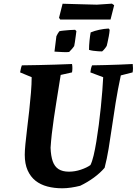

<svg xmlns="http://www.w3.org/2000/svg" viewBox="-20 -1001 735 1033"><path d="M315 12Q271.5 12 234.8 2.3Q198 -7.4 171.1 -28.6Q144.2 -49.9 128.7 -84.5Q113.2 -119.2 113.2 -168.6Q113.2 -189 116.7 -225.8Q120.2 -262.5 125.9 -309Q131.7 -355.4 137.2 -405.3Q142.7 -455.2 146.5 -501.9Q150.3 -548.7 150.4 -585.7L88.2 -611.5Q90.2 -621.5 92 -630.5Q93.7 -639.5 97.7 -649.5Q143.4 -650 187.9 -651Q232.4 -652 277.3 -653.3Q322.3 -654.6 367.5 -656.6Q369.5 -645.6 369.5 -634.3Q369.5 -623 367.5 -611.5L306.5 -597.8Q302.1 -568.9 295.9 -530.9Q289.7 -493 283 -450.6Q276.3 -408.3 269.8 -364.8Q263.3 -321.3 258.7 -280.4Q254.2 -239.6 252.1 -206Q253.7 -162 263.6 -133.4Q273.6 -104.8 295 -91.1Q316.3 -77.4 350.9 -77.4Q383.5 -77.4 415.6 -88.3Q447.7 -99.2 466.6 -113Q475.7 -131.2 483.6 -164.1Q491.4 -197 498.4 -239.5Q505.4 -282.1 511.6 -329.6Q517.8 -377.1 522.5 -424Q527.2 -470.8 530.5 -512.7Q533.7 -554.6 535.2 -585.6L466.2 -611.5Q467.2 -621.5 469.2 -630.5Q471.2 -639.5 475.2 -649.5Q511.9 -650 548.2 -651Q584.6 -652 621.2 -653.3Q657.9 -654.6 694 -656.6Q695.5 -645.6 695.5 -634.3Q695.5 -623 693.5 -611.5L630 -595.3Q613.4 -517.9 602.2 -448.2Q591 -378.6 582.1 -316.4Q573.2 -254.2 564.2 -200Q555.2 -145.9 542.9 -98.3Q519.3 -70.6 485.2 -45.5Q451 -20.5 411.5 -1.5Q387.9 4.5 362.5 8.3Q337.1 12 315 12ZM273.1 -723.3 283.4 -806.2Q286.3 -812.6 290.6 -820Q294.8 -827.5 299.2 -832.8Q306.1 -834.8 320.9 -836.3Q335.7 -837.8 353.1 -839.2Q370.6 -840.7 384 -840.7L391 -833.7Q390 -824.2 387.5 -806.8Q385.1 -789.3 382.8 -773.6Q380.6 -757.9 379.2 -753.5Q375.7 -747.6 366.5 -736.9Q357.4 -726.3 352 -721.4Q338.7 -719.5 315.8 -720.9Q292.9 -722.2 273.1 -723.3ZM458.9 -732.8Q458.9 -755.4 461.6 -782Q464.3 -808.6 467.8 -826.6Q489.3 -835.4 514.2 -840.8Q539.1 -846.1 564.4 -847.6L570 -841Q568.9 -823.8 565.2 -805.1Q561.5 -786.4 558.5 -772.4Q555.6 -758.4 554.1 -754Q552.6 -751 547.7 -744.3Q542.8 -737.7 537.4 -731.8Q532 -726 529.4 -724.4Q522.5 -724.4 509 -725.1Q495.4 -725.9 481.6 -727.8Q467.8 -729.8 458.9 -732.8ZM304 -895.9 297.6 -905.4 316.7 -980.9Q345.4 -979.9 379.9 -979.1Q414.5 -978.3 446.9 -977.3Q479.3 -976.3 501.2 -975.9L582.3 -981.3L594.2 -972.9L574.7 -895.9Z"/></svg>

Font: Labrada
Style: Italic
Weight: 400
Italic angle: -7°
Designer: Mercedes Jáuregui
Foundry: Omnibus-Type Team
Version: Version 1.000